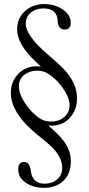

<svg xmlns="http://www.w3.org/2000/svg" viewBox="-20 -682 436 942"><path d="M156.2 -378.4Q64 -464.8 64 -537.6Q64 -593.3 103.5 -628.4Q141.6 -662.1 197.8 -662.1Q243.7 -662.1 281.7 -639.6Q327.1 -612.3 327.1 -570.3Q327.1 -537.1 297.9 -537.1Q264.6 -537.1 262.7 -581.1Q259.8 -640.6 193.8 -640.6Q156.7 -640.6 132.8 -621.6Q106.4 -601.1 106.4 -564.9Q106.4 -508.3 212.9 -416Q242.2 -391.1 259.8 -375Q277.3 -358.9 285.2 -351.1Q323.7 -312.5 341.3 -273.4Q357.9 -238.3 357.9 -201.2Q357.9 -144 324.2 -105.5Q289.1 -65.4 232.4 -65.4Q224.1 -65.4 216.3 -66.9Q269.5 -20.5 292.5 9.3Q327.6 57.1 327.6 108.9Q327.6 170.9 291 205.1Q254.9 239.7 193.4 239.7Q147.5 239.7 111.8 217.8Q69.3 192.4 69.3 149.4Q69.3 112.8 99.1 112.8Q125.5 112.8 131.3 157.2Q139.2 219.2 198.2 219.2Q234.9 219.2 259.3 199.2Q285.2 177.7 285.2 141.6Q285.2 95.2 244.6 50.3Q234.9 39.1 215.6 22.2Q196.3 5.4 167 -18.1Q33.2 -125.5 33.2 -226.6Q33.2 -281.7 69.3 -319.3Q105.5 -356.9 160.2 -356.9Q165.5 -356.9 170.9 -356.2Q176.3 -355.5 181.6 -354.5ZM72.8 -259.3Q72.8 -220.2 104 -174.3Q116.7 -154.8 132.3 -137.9Q147.9 -121.1 166.5 -106.9Q194.3 -85.4 230.5 -85.4Q268.1 -85.4 293.5 -106.4Q321.3 -128.9 321.3 -165Q321.3 -201.7 290.5 -246.6Q264.6 -285.2 229.5 -311.5Q212.9 -324.2 196.8 -329.8Q180.7 -335.4 164.1 -335.4Q126.5 -335.4 101.1 -316.4Q72.8 -295.4 72.8 -259.3Z"/></svg>

Font: Atsinvsda
Style: Regular
Weight: 400
Designer: Al Webster
Foundry: Al Webster and Michael Everson
Version: Version 2.000